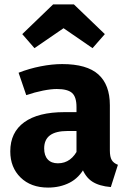

<svg xmlns="http://www.w3.org/2000/svg" viewBox="-20 -841 588 878"><path d="M264.4 -548Q377.2 -548 429.8 -500.7Q482.4 -453.4 482.4 -359.8V-153Q482.4 -123.4 491 -109.1Q499.6 -94.8 519.2 -87.4L486.8 14.4Q433.6 10 401.7 -10.7Q369.8 -31.4 353 -77L329.8 -132V-351.6Q329.8 -398 309.4 -416Q289 -434 239.6 -434Q213.6 -434 176.7 -426.7Q139.8 -419.4 100 -406L65 -508.4Q114 -527.6 166.3 -537.8Q218.6 -548 264.4 -548ZM351.4 -328.2V-242H289.6Q235.2 -242 208.6 -222.2Q182 -202.4 182 -162.2Q182 -129.6 198.4 -111.9Q214.8 -94.2 244.8 -94.2Q276 -94.2 299.5 -111.5Q323 -128.8 337.6 -161.2L368.8 -77.8Q342.2 -28 298.5 -5.6Q254.8 16.8 199.8 16.8Q121.2 16.8 74.1 -29.3Q27 -75.4 27 -148.8Q27 -235.8 90.8 -282Q154.6 -328.2 274.6 -328.2ZM137.6 -620.8 81.8 -685 222.8 -820.8H318L459.4 -685L403.2 -620.8L270.6 -712Z"/></svg>

Font: Firava
Style: Regular
Weight: 400
Designer: Carrois Corporate & Edenspiekermann AG
Foundry: Greg Finn Gibson
Version: Version 5.000